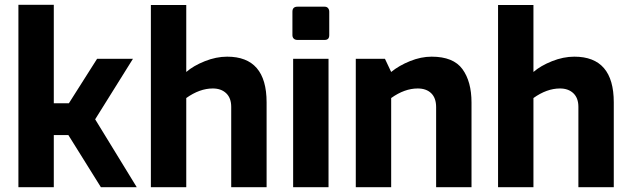

<svg xmlns="http://www.w3.org/2000/svg" viewBox="-20 -783 2641 803"><path d="M57 -763H205V-351H268L386 -537H536L378 -284L552 0H402L266 -218H205V0H57Z M611 -762H759V-482Q789 -508 836.5 -527Q884 -546 930 -546Q1095 -546 1095 -355V0H947V-336Q947 -373 926 -393Q905 -413 870 -413Q815 -413 759 -373V0H611Z M1203 -636V-734Q1203 -755 1224 -755H1338Q1347 -755 1352 -749Q1357 -743 1357 -734V-636Q1357 -616 1338 -616H1224Q1214 -616 1208.5 -621.5Q1203 -627 1203 -636ZM1206 -537H1354V0H1206Z M1468 -537H1590L1616 -482Q1649 -509 1695 -527.5Q1741 -546 1785 -546Q1876 -546 1914 -494Q1952 -442 1952 -354V0H1804V-335Q1804 -373 1783.5 -393Q1763 -413 1727 -413Q1672 -413 1616 -373V0H1468Z M2063 -762H2211V-482Q2241 -508 2288.5 -527Q2336 -546 2382 -546Q2547 -546 2547 -355V0H2399V-336Q2399 -373 2378 -393Q2357 -413 2322 -413Q2267 -413 2211 -373V0H2063Z"/></svg>

Font: Exo
Style: Bold
Weight: 700
Designer: Natanael Gama
Foundry: Natanael Gama
Version: Version 1.500; ttfautohint (v1.6)